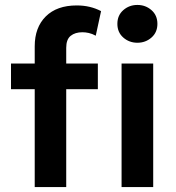

<svg xmlns="http://www.w3.org/2000/svg" viewBox="-20 -757 714 777"><path d="M120.5 0V-569.5Q120.5 -646 165.2 -690.5Q210 -735 290.5 -735Q318.5 -735 342.8 -729.2Q367 -723.5 389 -712L367.5 -612.5Q353 -620.5 339.5 -623.5Q326 -626.5 313.5 -626.5Q284 -626.5 266 -612Q248 -597.5 248 -563.5V-500H376V-396H248V0ZM24.5 -396V-500H135V-396ZM472 0V-500H600V0ZM536 -584Q503 -584 479 -605Q455 -626 455 -660.5Q455 -695 479 -716Q503 -737 536 -737Q569 -737 593 -716Q617 -695 617 -660.5Q617 -626 593 -605Q569 -584 536 -584Z"/></svg>

Font: Geologica Cursive Medium
Style: Regular
Weight: 500
Designer: Sindre Bremnes, Frode Helland
Foundry: Monokrom Skriftforlag AS
Version: Version 1.010;gftools[0.9.28]